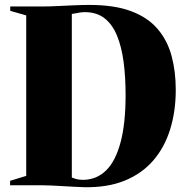

<svg xmlns="http://www.w3.org/2000/svg" viewBox="-20 -770 763 798"><path d="M329 8Q311.5 7.5 287.8 6.2Q264 5 239 3.5Q214 2 191.8 1Q169.5 0 155 0H22V-18.5L89 -39V-706L22.5 -725V-743H151Q183.5 -743 218.8 -744.8Q254 -746.5 288.5 -748Q323 -749.5 352 -749.5Q456.5 -749.5 525.8 -723.2Q595 -697 635.5 -649.2Q676 -601.5 693.2 -537.2Q710.5 -473 710.5 -396.5Q710.5 -307.5 687.2 -232.5Q664 -157.5 617 -103Q570 -48.5 498.2 -19.2Q426.5 10 329 8ZM328 -22.5Q383 -24 421.8 -62.5Q460.5 -101 481.2 -178.8Q502 -256.5 502 -375Q502 -449.5 493.8 -512.2Q485.5 -575 466.5 -621.5Q447.5 -668 414.8 -693.8Q382 -719.5 333 -719.5Q322 -719.5 311.2 -717.8Q300.5 -716 292 -714.2Q283.5 -712.5 278.5 -712V-32Q287.5 -28.5 295.8 -26.2Q304 -24 312 -23.2Q320 -22.5 328 -22.5Z"/></svg>

Font: Merriweather 144pt Black
Style: Regular
Weight: 900
Version: Version 2.100